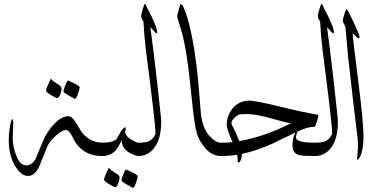

<svg xmlns="http://www.w3.org/2000/svg" viewBox="-20 -802 1901 987"><path d="M273.4 -297.4Q269 -297.4 242.7 -313Q216.3 -329.1 216.3 -336.9Q216.3 -344.7 240.2 -397Q255.4 -381.8 275.9 -370.1Q296.4 -358.4 296.4 -346.7Q296.4 -335 289.6 -316.4Q282.7 -297.9 273.4 -297.4ZM389.6 -353.5Q389.2 -344.7 382.3 -323.7Q375.5 -302.7 366.2 -292.5Q348.1 -302.7 326.7 -314.9Q305.7 -326.7 305.7 -334.5V-335Q322.8 -388.2 330.1 -388.2Q389.6 -362.3 389.6 -353.5ZM56.2 48.8Q24.9 -4.9 24.9 -84Q24.9 -115.2 31.2 -152.3Q37.6 -189.5 43.5 -189.5Q48.3 -189.5 48.3 -165.5Q48.3 -150.4 46.4 -125Q45.4 -107.4 45.4 -96.2Q45.4 -50.8 61.5 -7.3Q81.5 48.3 115.2 48.3Q144.5 48.3 163.1 14.2Q180.2 -26.4 200.7 -76.2Q221.2 -126 258.8 -165Q295.9 -204.1 331.5 -204.6Q349.6 -204.6 369.6 -172.4Q400.9 -121.1 404.8 -116.7Q446.8 -68.4 510.3 -68.4V0H502Q429.7 0 383.8 -49.8Q368.7 -65.9 352.1 -99.1Q335.4 -132.3 320.8 -133.3H318.8Q299.8 -133.3 268.3 -105.7Q236.8 -78.1 224.1 -50.8Q203.1 1.5 181.6 53.7Q158.7 102.5 123.5 102.5Q88.4 102.5 56.2 48.8Z M693.4 0Q678.7 0 653.3 -12.7Q606.4 -36.1 606.4 -77.6V-82.5Q585 -38.6 571.8 -25.9Q544.9 0 507.3 0V-68.4Q553.2 -68.4 575.2 -84Q580.6 -87.9 590.3 -106.4Q600.1 -125 602.1 -127.4Q617.2 -147.5 623 -147.5Q626.5 -147.5 626.5 -140.1Q626.5 -133.3 622.6 -122.1Q624.5 -115.2 630.4 -105.5Q636.2 -95.7 658.7 -82Q681.2 -68.4 693.4 -68.4ZM571.8 160.2Q567.4 160.2 541 144.5Q514.6 128.4 514.6 120.6Q514.6 112.8 538.6 60.5Q553.7 75.7 574.2 87.4Q594.7 99.1 594.7 110.8Q594.7 122.6 587.9 141.1Q581.1 159.7 571.8 160.2ZM688 104Q687.5 112.8 680.7 133.8Q673.8 154.8 664.6 165Q646.5 154.8 625 142.6Q604 130.9 604 123V122.6Q621.1 69.3 628.4 69.3Q688 95.2 688 104Z M691.9 0V-68.4Q732.4 -68.4 750 -78.6Q767.6 -88.9 778.3 -111.8Q779.3 -113.3 779.3 -119.6Q779.3 -164.6 730 -544.4Q721.7 -609.9 717.3 -691.9Q716.3 -694.8 710.9 -702.1Q705.6 -710 705.6 -719.7Q705.6 -729.5 713.9 -755.9Q722.2 -781.7 724.1 -781.7Q729 -781.7 737.8 -759.3Q788.1 -664.1 788.1 -635.7V-634.3Q788.1 -630.9 785.6 -630.9Q782.7 -630.9 780.3 -632.8Q777.8 -634.8 752.9 -662.1Q777.8 -480.5 808.6 -187.5V-175.3Q808.6 -90.8 775.6 -45.4Q742.7 0 691.9 0Z M1115.7 0Q1071.3 0 1038.1 -37.1Q1004.9 -74.2 992.2 -115.7Q979.5 -157.2 965.8 -294.9Q952.1 -432.6 939.5 -514.6Q927.2 -596.7 908.7 -656.2Q890.1 -716.3 890.1 -719.2Q897 -742.2 905.8 -778.3Q907.2 -780.8 909.7 -780.8Q921.9 -780.8 943.4 -709.5Q982.4 -578.6 1002.4 -344.7Q1007.3 -280.8 1012.7 -216.8Q1022 -142.6 1054.7 -105.5Q1087.4 -68.4 1115.7 -68.4Z M1246.6 -215.8Q1231 -215.8 1216.3 -214.4Q1201.7 -212.9 1186 -197.3Q1170.4 -181.6 1169.9 -172.9Q1169.9 -165 1170.9 -162.6Q1185.1 -137.2 1210.4 -76.7Q1342.3 -100.1 1475.6 -168.5Q1450.7 -170.9 1374 -193.4Q1297.4 -215.8 1246.6 -215.8ZM1603 -68.4V0Q1544.4 0 1522.5 -3.9Q1483.4 -11.2 1483.4 -53.7Q1483.4 -95.7 1499 -120.6L1377 -62Q1295.4 -25.9 1223.1 -10.7Q1223.1 10.7 1217.3 22Q1211.4 33.2 1208 33.2Q1201.7 33.2 1201.7 23.4V15.1Q1201.7 4.9 1198.7 -6.3Q1160.2 0 1113.8 0V-68.4Q1149.4 -68.4 1175.3 -70.8Q1145.5 -141.6 1145.5 -158.2Q1146 -210 1176.8 -246.1Q1207.5 -282.2 1256.3 -284.7H1259.3Q1293.9 -284.7 1422.4 -253.2Q1550.8 -221.7 1616.2 -211.9Q1616.7 -211.9 1616.7 -210Q1616.7 -204.1 1609.9 -180.2Q1601.1 -149.9 1596.2 -149.9H1590.8Q1562 -149.9 1510.7 -126.5Q1501.5 -109.4 1501.5 -95.2V-93.8Q1502.9 -68.4 1603 -68.4Z M1600.1 0V-68.4Q1640.6 -68.4 1658.2 -78.6Q1675.8 -88.9 1686.5 -111.8Q1687.5 -113.3 1687.5 -119.6Q1687.5 -164.6 1638.2 -544.4Q1629.9 -609.9 1625.5 -691.9Q1624.5 -694.8 1619.1 -702.1Q1613.8 -710 1613.8 -719.7Q1613.8 -729.5 1622.1 -755.9Q1630.4 -781.7 1632.3 -781.7Q1637.2 -781.7 1646 -759.3Q1696.3 -664.1 1696.3 -635.7V-634.3Q1696.3 -630.9 1693.8 -630.9Q1690.9 -630.9 1688.5 -632.8Q1686 -634.8 1661.1 -662.1Q1686 -480.5 1716.8 -187.5V-175.3Q1716.8 -90.8 1683.8 -45.4Q1650.9 0 1600.1 0Z M1761.2 -756.3Q1766.1 -756.3 1797.4 -689Q1828.1 -622.6 1828.1 -613.8V-613.3Q1828.1 -605 1823.2 -605Q1818.4 -605 1793 -631.3V-630.4Q1793 -610.4 1820.8 -391.8Q1848.6 -173.3 1848.6 -101.6Q1848.6 -29.8 1829.6 5.9Q1822.3 19.5 1817.9 19.5Q1815.9 19.5 1815.9 10.7Q1815.9 2 1817.9 -15.6Q1820.3 -33.2 1820.3 -52.7Q1820.3 -72.8 1817.9 -94.2Q1800.3 -233.9 1769 -514.2Q1765.1 -565.4 1755.9 -662.1Q1754.4 -667.5 1742.7 -690.9Q1742.2 -692.4 1742.2 -694.8Q1742.2 -703.1 1749.5 -726.6Q1759.3 -756.3 1761.2 -756.3Z"/></svg>

Font: DimaThulth2
Style: Regular
Weight: 400
Designer: R.Balvardi
Foundry: R.Balvardi (R.Balvardi@gmail.com)
Version: Version 1.00;November 13, 2018;FontCreator 11.5.0.2427 64-bi